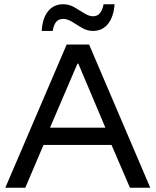

<svg xmlns="http://www.w3.org/2000/svg" viewBox="-20 -885 733 905"><path d="M5 0 294.2 -675H400L688.3 0H592.5L505.8 -201.7H185L99.2 0ZM215.8 -283.3H476.7L349.2 -585H345ZM176.7 -739.2Q180 -799.2 206.7 -832.1Q233.3 -865 277.5 -865Q305.8 -865 330.4 -850.8Q355 -836.7 377.1 -822.5Q399.2 -808.3 419.2 -808.3Q457.5 -808.3 468.3 -865H520Q515.8 -805.8 489.2 -772.5Q462.5 -739.2 418.3 -739.2Q391.7 -739.2 367.1 -753.3Q342.5 -767.5 320.4 -781.7Q298.3 -795.8 277.5 -795.8Q256.7 -795.8 245 -782.1Q233.3 -768.3 228.3 -739.2Z"/></svg>

Font: Funnel Display
Style: Regular
Weight: 400
Designer: NORD ID, Kristian Moeller
Foundry: Dicotype
Version: Version 1.000